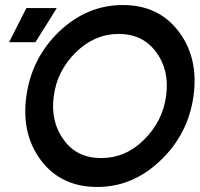

<svg xmlns="http://www.w3.org/2000/svg" viewBox="-20 -732 794 764"><path d="M16 -564H121L206 -700H85ZM469 -712Q326 -712 215 -606Q106 -501 85 -350Q64 -199 143 -94Q223 12 367 12Q507 12 616 -91Q729 -197 750 -350Q771 -502 690 -608Q610 -712 469 -712ZM452 -597Q548 -597 601 -525Q628 -489 638 -445.5Q648 -402 641 -350Q627 -248 552 -175Q479 -103 383 -103Q286 -103 234 -175Q180 -248 194 -350Q201 -402 223.5 -445.5Q246 -489 283 -525Q357 -597 452 -597Z"/></svg>

Font: Unageo
Style: SemiBold-Italic
Weight: 600
Designer: Richard Sepsi
Foundry: Richard Sepsi
Version: Version 2.000